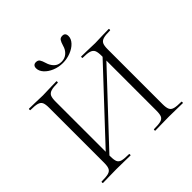

<svg xmlns="http://www.w3.org/2000/svg" viewBox="-199 -968 1144 1144"><g transform="rotate(-45 373.0 -396.0)"><path d="M149 -88 588 -557 604 -542 164 -73ZM36 -12Q75 -12 93.5 -17Q112 -22 119 -36.5Q126 -51 126 -81V-544Q126 -574 119.5 -588Q113 -602 94.5 -607.5Q76 -613 37 -613Q35 -613 35 -619Q35 -625 37 -625L86 -624Q128 -622 152 -622Q179 -622 221 -624L268 -625Q270 -625 270 -619Q270 -613 268 -613Q229 -613 210.5 -607Q192 -601 185.5 -586.5Q179 -572 179 -542V-81Q179 -50 185.5 -36Q192 -22 210 -17Q228 -12 268 -12Q270 -12 270 -6Q270 0 268 0Q238 0 220 -1L152 -2L86 -1Q68 0 36 0Q34 0 34 -6Q34 -12 36 -12ZM477 -12Q517 -12 535 -17Q553 -22 559.5 -36Q566 -50 566 -81V-542Q566 -572 559.5 -586.5Q553 -601 534.5 -607Q516 -613 477 -613Q475 -613 475 -619Q475 -625 477 -625L525 -624Q565 -622 593 -622Q619 -622 659 -624L709 -625Q711 -625 711 -619Q711 -613 709 -613Q670 -613 651.5 -607.5Q633 -602 626 -588Q619 -574 619 -544V-81Q619 -51 626 -36.5Q633 -22 651.5 -17Q670 -12 709 -12Q711 -12 711 -6Q711 0 709 0Q677 0 659 -1L593 -2L525 -1Q507 0 477 0Q475 0 475 -6Q475 -12 477 -12ZM446 -746Q453 -770 460.5 -781Q468 -792 485 -792Q510 -792 510 -764Q510 -741 490.5 -720Q471 -699 439 -686.5Q407 -674 373 -674Q338 -674 306.5 -687Q275 -700 256 -721Q237 -742 237 -765Q237 -778 243.5 -785Q250 -792 262 -792Q279 -792 286.5 -781Q294 -770 301 -746Q308 -721 325.5 -703Q343 -685 372 -685Q400 -685 419.5 -702Q439 -719 446 -746Z"/></g></svg>

Font: Cormorant SC Light
Style: Regular
Weight: 300
Designer: Christian Thalmann (Catharsis Fonts)
Foundry: Catharsis Fonts
Version: Version 4.000